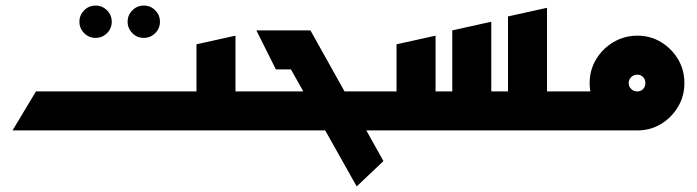

<svg xmlns="http://www.w3.org/2000/svg" viewBox="-20 -468 2501 689"><path d="M496 -332Q472 -332 455 -349Q438 -366 438 -390Q438 -414 455 -431Q472 -448 496 -448Q520 -448 537 -431Q554 -414 554 -390Q554 -366 537 -349Q520 -332 496 -332ZM323 -332Q299 -332 282 -349Q265 -366 265 -390Q265 -414 282 -431Q299 -448 323 -448Q347 -448 364 -431Q381 -414 381 -390Q381 -366 364 -349Q347 -332 323 -332Z M725 0V-140H945V0ZM605 0V-140H685V-309L825 -340V-23Q825 -11 815 -6Q805 -1 795 -0.5Q785 0 785 0ZM25 0 109 -140H685V0Z M905 0V-140H1363V0ZM1260 201 1024 -219H970L900 -359H1094L1356 110Z M1323 0V-140H1403V-309L1543 -340V-140H1603V-359L1743 -390V-140H1803V-409L1943 -440V-140H2063V0Z M2023 0V-140H2223L2270 0ZM2267.3 0Q2220.5 0 2181.8 -23Q2143 -46 2119.5 -84.8Q2096 -123.6 2096 -169.8Q2096 -217 2119.5 -255.7Q2143 -294.4 2182 -317.2Q2221 -340 2267.5 -340Q2314 -340 2352 -317Q2390 -294 2413 -255.7Q2436 -217.3 2436 -170Q2436 -123 2413 -84.5Q2390 -46 2352 -23Q2314 0 2267.3 0ZM2267 -140Q2280 -140 2288 -148.7Q2296 -157.4 2296 -170Q2296 -182.6 2288 -191.3Q2280 -200 2267 -200Q2254 -200 2245 -191.3Q2236 -182.6 2236 -170Q2236 -157.4 2245 -148.7Q2254 -140 2267 -140Z"/></svg>

Font: Reem Kufi
Style: Regular
Weight: 400
Designer: Khaled Hosny
Version: Version 1.6